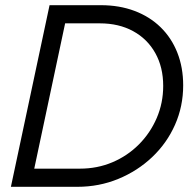

<svg xmlns="http://www.w3.org/2000/svg" viewBox="-20 -720 746 740"><path d="M22 0 171 -700H369Q440 -700 498.5 -678Q557 -656 599 -615Q641 -574 663.5 -517Q686 -460 686 -391Q686 -310 654.5 -239Q623 -168 566.5 -114.5Q510 -61 436 -30.5Q362 0 278 0ZM112 -70H288Q355 -70 413 -94.5Q471 -119 515 -163Q559 -207 584 -265Q609 -323 609 -389Q609 -461 578.5 -515.5Q548 -570 493 -600Q438 -630 365 -630H231Z"/></svg>

Font: Red Hat Display
Style: Italic
Weight: 300
Italic angle: -12°
Designer: Pentagram, MCKL
Foundry: Pentagram, MCKL
Version: Version 1.023